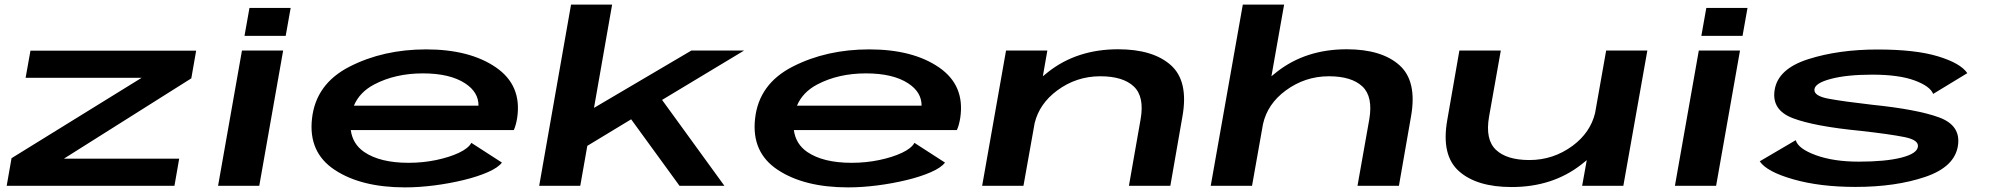

<svg xmlns="http://www.w3.org/2000/svg" viewBox="-20 -805 8618 832"><path d="M9 0 30 -119.5 594 -468H91L112 -585.5H830L809 -465.5L257 -117.5H756.5L736 0Z M925 0 1028.5 -586H1207L1103.5 0ZM1061 -770.5H1239.5L1218 -649.5H1039.5Z M1735 7Q1545.5 7 1430.5 -68.8Q1315.5 -144.5 1332 -291Q1348.5 -441.5 1494.8 -516.2Q1641 -591 1826.5 -591Q2015.5 -591 2129 -513Q2242.5 -435 2221 -293.5Q2215.5 -260.5 2206.5 -241.5H1500Q1508 -181 1558 -146.5Q1627 -99.5 1750.5 -99.5Q1812.5 -99.5 1870 -111.5Q1927.5 -123.5 1968.8 -143Q2010 -162.5 2022.5 -186L2155 -100.5Q2138.5 -78.5 2094 -59Q2049.5 -39.5 1988.8 -24.8Q1928 -10 1861.8 -1.5Q1795.5 7 1735 7ZM1513.5 -347H2053.5Q2054 -405.5 1996 -443.5Q1930 -487 1812.5 -487Q1693 -487 1601.5 -439Q1538 -405.5 1513.5 -347Z M2316.5 0 2454.5 -785H2632.5L2554 -337.5L2976 -586H3204.5L2849 -372L3119 0H2924.5L2715 -288L2525 -173L2494.5 0Z M3655 7Q3465.5 7 3350.5 -68.8Q3235.5 -144.5 3252 -291Q3268.5 -441.5 3414.8 -516.2Q3561 -591 3746.5 -591Q3935.5 -591 4049 -513Q4162.5 -435 4141 -293.5Q4135.5 -260.5 4126.5 -241.5H3420Q3428 -181 3478 -146.5Q3547 -99.5 3670.5 -99.5Q3732.5 -99.5 3790 -111.5Q3847.5 -123.5 3888.8 -143Q3930 -162.5 3942.5 -186L4075 -100.5Q4058.5 -78.5 4014 -59Q3969.5 -39.5 3908.8 -24.8Q3848 -10 3781.8 -1.5Q3715.5 7 3655 7ZM3433.5 -347H3973.5Q3974 -405.5 3916 -443.5Q3850 -487 3732.5 -487Q3613 -487 3521.5 -439Q3458 -405.5 3433.5 -347Z M4236 0 4339.5 -586H4518.5L4499 -474.5Q4510.5 -484 4522.5 -493.5Q4647.5 -591.5 4825 -591.5Q4976.5 -591.5 5053.8 -522.5Q5131 -453.5 5104 -301L5051.5 0H4872L4922.5 -287.5Q4940 -386 4893.2 -430.2Q4846.5 -474.5 4748 -474.5Q4644 -474.5 4560.5 -412.5Q4484 -355.5 4463.5 -271.5L4415 0Z M5226.5 0 5365.5 -785H5544.5L5489.5 -474.5Q5501 -484 5513 -493.5Q5638 -591.5 5815.5 -591.5Q5967 -591.5 6044.2 -522.5Q6121.5 -453.5 6094.5 -301L6042 0H5862.5L5913.5 -287.5Q5930.5 -386 5883.8 -430.2Q5837 -474.5 5738.5 -474.5Q5635 -474.5 5551 -412.5Q5472.5 -354.5 5453 -267.5L5405.5 0Z M6836 0 6856 -111Q6845 -102 6833 -92.5Q6708 5.5 6530.5 5.5Q6379 5.5 6301.8 -63.5Q6224.5 -132.5 6251.5 -285L6304 -586H6483.5L6432.5 -299Q6415.5 -200.5 6462.2 -156Q6509 -111.5 6607.5 -111.5Q6711 -111.5 6795 -173.5Q6871.5 -230.5 6892 -315L6940 -586H7118.5L7014.5 0Z M7238 0 7341.5 -586H7520L7416.5 0ZM7374 -770.5H7552.5L7531 -649.5H7352.5Z M8020.5 5Q7866 5 7750.8 -28Q7635.5 -61 7605.5 -106L7761.5 -197.5Q7772 -160.5 7848.8 -132.5Q7925.5 -104.5 8034.5 -104.5Q8150.5 -104.5 8219.2 -122Q8288 -139.5 8291 -170Q8294.5 -198.5 8232.8 -211Q8171 -223.5 8042.5 -238Q7842 -257.5 7749.2 -292.8Q7656.5 -328 7670 -414.5Q7684 -506.5 7815.5 -548.5Q7947 -590.5 8116.5 -590.5Q8280.5 -590.5 8378.2 -560.8Q8476 -531 8505 -488L8357 -398Q8344 -431.5 8276.2 -456.5Q8208.5 -481.5 8093 -481.5Q7983 -481.5 7914 -463.2Q7845 -445 7842.5 -417.5Q7839.5 -389 7905 -377Q7970.5 -365 8093 -351Q8288 -331 8382.8 -296.2Q8477.5 -261.5 8464.5 -174.5Q8451 -82 8322.8 -38.5Q8194.5 5 8020.5 5Z"/></svg>

Font: Anybody UltraExpanded SemiBold
Style: Italic
Weight: 600
Width: 9
Italic angle: -10°
Designer: Tyler Finck
Foundry: Etcetera Type Company
Version: Version 1.010; ttfautohint (v1.8.3) -l 8 -r 50 -G 200 -x 14 